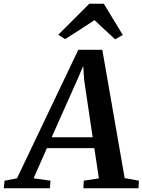

<svg xmlns="http://www.w3.org/2000/svg" viewBox="-92 -1015 768 1035"><path d="M-71.5 0 -67.5 -41 -0.5 -53.5 330 -746.5H459.5L580 -55L657 -41L654.5 0H357.5L359.5 -41L441 -53.5L416.5 -216.5H161L89 -54L180 -41L177 0ZM186.5 -275H407.5L362 -581.5L356.5 -659.5L326 -588ZM222 -827.5 389.5 -995H467.5L570 -826.5L528.5 -803Q500.5 -828.5 472.8 -854.5Q445 -880.5 417.5 -906.5Q378.5 -880.5 338.8 -855Q299 -829.5 259 -804Z"/></svg>

Font: Merriweather 36pt SemiBold
Style: Italic
Weight: 600
Italic angle: -7.8°
Version: Version 2.101